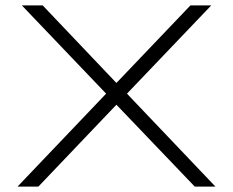

<svg xmlns="http://www.w3.org/2000/svg" viewBox="-20 -691 862 711"><path d="M411.1 -303.2 122.1 0H44.9L373 -344.2L61 -670.9H138.2L411.1 -383.8L685.1 -670.9H762.2L450.2 -344.2L777.8 0H701.2Z"/></svg>

Font: Syncopate
Style: Regular
Weight: 400
Width: 7
Version: Version 001.001